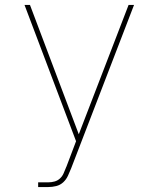

<svg xmlns="http://www.w3.org/2000/svg" viewBox="-20 -540 640 775"><path d="M134 215V196H175Q188 196 200.5 192.5Q213 189 222.5 180Q232 171 237 159Q242 147 247 135V134Q248 134 248 133.5Q248 133 248 133L287 30L79 -520H101L298 2L499 -520H521L267 140Q261 155 254 170Q247 185 235 196Q223 207 207 211Q191 215 175 215Z"/></svg>

Font: Iosevka SS04 Thin Extended
Style: Regular
Weight: 100
Width: 7
Monospace: yes
Designer: Belleve Invis
Foundry: Belleve Invis
Version: Version 19.0.0; ttfautohint (v1.8.4)